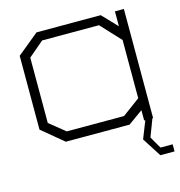

<svg xmlns="http://www.w3.org/2000/svg" viewBox="-97 -564 760 809"><g transform="rotate(-15 283.0 -159.5)"><path d="M566 127V158H504L451 75L481 -1H476V-46L412 0H134L40 -78V-400L134 -477H414L476 -412V-477H515V-1H512L483 75L496 98L513 127ZM476 -352 396 -438H148L81 -381V-96L149 -41H399L476 -98Z"/></g></svg>

Font: Turret Road Light
Style: Regular
Weight: 300
Designer: Noponies
Foundry: Noponies
Version: Version 1.001; ttfautohint (v1.8)